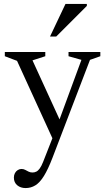

<svg xmlns="http://www.w3.org/2000/svg" viewBox="-20 -690 539 975"><path d="M287 -73.5 249 18.5 66.5 -381 4.5 -404.5V-426H210V-404.5L145 -383.5ZM110 265Q84.5 265 67.5 250.8Q50.5 236.5 50.5 212Q50.5 199 55.8 189.2Q61 179.5 70 173.8Q79 168 89 168Q99.5 168 107.8 172.5Q116 177 125 181.5Q134 186 145 186Q155.5 186 164.5 181.5Q173.5 177 182 165.2Q190.5 153.5 199 132L257.5 -17L281.5 -81.5L393.5 -386L328 -404.5V-426H489.5V-404.5L437 -386L247 110Q224 170 203 203.8Q182 237.5 159.5 251.2Q137 265 110 265ZM234 -504.5 312.5 -670H421V-660L265.5 -504.5Z"/></svg>

Font: Newsreader Text
Style: Regular
Weight: 400
Designer: Hugues Gentile
Foundry: Production Type
Version: Version 1.001